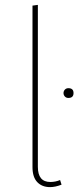

<svg xmlns="http://www.w3.org/2000/svg" viewBox="-20 -756 321 786"><path d="M185 10Q152 10 132.5 -10.5Q113 -31 113 -72V-733L135 -736V-73Q135 -11 186 -11Q207 -11 226 -19L232 0Q206 10 185 10ZM260 -395Q281 -395 281 -375Q281 -355 260 -355Q251 -355 245.5 -361Q240 -367 240 -375Q240 -383 245.5 -389Q251 -395 260 -395Z"/></svg>

Font: FiraGO Thin
Style: Regular
Weight: 100
Designer: bBox Type
Foundry: bBox Type GmbH
Version: Version 1.001;PS 001.001;hotconv 1.0.88;makeotf.lib2.5.64775